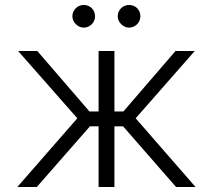

<svg xmlns="http://www.w3.org/2000/svg" viewBox="-20 -750 854 770"><path d="M290.1 -275.6 52.6 -545.5H129.6L338.8 -302.9H375.4V-545.5H438.9V-302.9H474.8L683.9 -545.5H761L524.1 -275.6L764.2 0H686.1L473.7 -243.3H438.9V0H375.4V-243.3H340.6L127.5 0H49.4ZM452.1 -684.7Q452.1 -694.2 455.8 -702.6Q459.5 -710.9 465.7 -717.2Q471.9 -723.4 480.3 -726.7Q488.6 -730.1 497.5 -730.1Q507.1 -730.1 515.4 -726.7Q523.8 -723.4 530 -717.2Q536.2 -710.9 539.6 -702.6Q543 -694.2 543 -684.7Q543 -675.8 539.6 -667.4Q536.2 -659.1 530 -652.9Q523.8 -646.7 515.4 -642.9Q507.1 -639.2 497.5 -639.2Q488.6 -639.2 480.5 -642.9Q472.3 -646.7 465.9 -653.1Q459.5 -659.4 455.8 -667.6Q452.1 -675.8 452.1 -684.7ZM270.2 -684.7Q270.2 -694.2 274 -702.6Q277.7 -710.9 283.9 -717.2Q290.1 -723.4 298.5 -726.7Q306.8 -730.1 315.7 -730.1Q325.3 -730.1 333.6 -726.7Q342 -723.4 348.2 -717.2Q354.4 -710.9 357.8 -702.6Q361.2 -694.2 361.2 -684.7Q361.2 -675.8 357.8 -667.4Q354.4 -659.1 348.2 -652.9Q342 -646.7 333.6 -642.9Q325.3 -639.2 315.7 -639.2Q306.8 -639.2 298.7 -642.9Q290.5 -646.7 284.1 -653.1Q277.7 -659.4 274 -667.6Q270.2 -675.8 270.2 -684.7Z"/></svg>

Font: Inter P Light
Style: Regular
Weight: 300
Designer: Rasmus Andersson
Foundry: rsms
Version: Version 3.018;git-588b23468